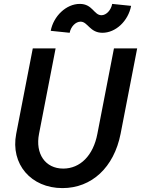

<svg xmlns="http://www.w3.org/2000/svg" viewBox="-20 -948 723 984"><path d="M300 16C450 16 564 -90 598 -262L683 -700H564L479 -262C458 -151 391 -84 304 -84C212 -84 160 -160 180 -262L265 -700H148L63 -262C33 -107 139 16 300 16ZM505 -780C573 -780 637 -840 652 -918L555 -928C549 -896 525 -870 500 -870C461 -870 455 -928 389 -928C319 -928 254 -865 240 -790L337 -780C343 -811 367 -837 393 -837C430 -837 440 -780 505 -780Z"/></svg>

Font: Uncut Sans Semibold Italic
Style: Regular
Weight: 600
Italic angle: -11°
Designer: Kasper Nordkvist
Foundry: UNCUT.wtf
Version: Version 1.304;Glyphs 3.2 (3246)